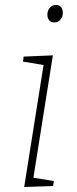

<svg xmlns="http://www.w3.org/2000/svg" viewBox="-20 -748 307 770"><path d="M77 2 157 -502 168 -485 72 -501 75 -521 192 -526 112 -23 103 -37 196 -22 193 -2ZM198 -658Q185 -658 177.5 -666.5Q170 -675 170 -689Q170 -705 179.5 -716.5Q189 -728 205 -728Q218 -728 225 -719.5Q232 -711 232 -697Q232 -681 222.5 -669.5Q213 -658 198 -658Z"/></svg>

Font: Bitter Thin ExtraLight
Style: Italic
Weight: 250
Italic angle: -9°
Version: Version 2.002